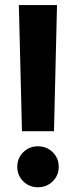

<svg xmlns="http://www.w3.org/2000/svg" viewBox="-20 -748 307 776"><path d="M68.8 -217.8 56.2 -727.5H210.4L198.2 -217.8ZM133.3 8.8Q98.1 8.8 74 -15.1Q49.8 -39.1 49.8 -73.7Q49.8 -108.9 74 -132.8Q98.1 -156.7 133.3 -156.7Q168.9 -156.7 193.1 -132.8Q217.3 -108.9 217.3 -73.7Q217.3 -39.1 193.1 -15.1Q168.9 8.8 133.3 8.8Z"/></svg>

Font: Inter 28pt
Style: Bold
Weight: 700
Designer: Rasmus Andersson
Foundry: rsms
Version: Version 4.001;git-66647c0bb